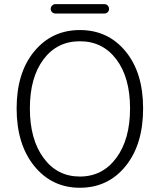

<svg xmlns="http://www.w3.org/2000/svg" viewBox="-20 -886 766 919"><path d="M362.3 12.7Q228.5 12.7 144 -91.3Q59.6 -195.3 59.6 -367.2Q59.6 -538.1 144 -640.1Q228.5 -742.2 362.3 -742.2Q497.1 -742.2 581.1 -640.1Q665 -538.1 665 -367.2Q665 -194.3 581.1 -90.8Q497.1 12.7 362.3 12.7ZM362.3 -41Q470.7 -41 536.6 -129.9Q602.5 -218.8 602.5 -367.2Q602.5 -514.6 537.1 -601.6Q471.7 -688.5 362.3 -688.5Q252.9 -688.5 188 -601.6Q123 -514.6 123 -367.2Q123 -218.8 188.5 -129.9Q253.9 -41 362.3 -41ZM245.1 -821.3Q236.3 -821.3 229.5 -827.6Q222.7 -834 222.7 -843.3Q222.7 -852.5 229.5 -859.4Q236.3 -866.2 245.1 -866.2H479.5Q489.3 -866.2 495.6 -859.4Q502 -852.5 502 -843.3Q502 -834 495.6 -827.6Q489.3 -821.3 479.5 -821.3Z"/></svg>

Font: Gen Jyuu Gothic Light
Style: Regular
Weight: 200
Designer: [Source Han Sans]
Ryoko NISHIZUKA  (kana & ideographs); Paul D. Hunt (Latin, Greek & Cyrillic); Wenlong ZHANG  (bopomofo
Version: Version 1.002.20150607